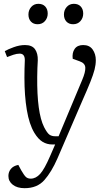

<svg xmlns="http://www.w3.org/2000/svg" viewBox="-20 -757 561 1006"><path d="M281 73Q250 144 212.5 186.5Q175 229 109 229Q70 229 47 211Q24 193 24 165Q24 144 37 128Q50 112 76 107L91 135Q106 161 115.5 170Q125 179 141 179Q168 179 190.5 154Q213 129 242 62L269 0H254Q226 0 203 -14Q180 -28 160 -61Q133 -106 120.5 -181Q108 -256 108 -350Q108 -370 108.5 -396.5Q109 -423 110 -440Q111 -476 83 -476Q68 -476 50 -470Q32 -464 17 -458L5 -489Q22 -499 52.5 -510Q83 -521 111 -521Q148 -521 163.5 -499Q179 -477 178 -441Q177 -423 176 -400.5Q175 -378 175 -355Q174 -261 183 -195Q192 -129 211 -91Q227 -60 239 -51.5Q251 -43 270 -43H287L411 -339Q428 -379 427 -402.5Q426 -426 397 -436L361 -449Q357 -480 371 -500.5Q385 -521 416 -521Q449 -521 465.5 -497.5Q482 -474 482 -442Q482 -418 475.5 -392.5Q469 -367 453.5 -328Q438 -289 410 -226ZM129 -681Q129 -704 143.5 -720.5Q158 -737 181 -737Q204 -737 217 -723Q230 -709 230 -686Q230 -663 215.5 -646.5Q201 -630 177 -630Q155 -630 142 -644Q129 -658 129 -681ZM315 -681Q315 -704 329.5 -720.5Q344 -737 367 -737Q390 -737 403 -723Q416 -709 416 -686Q416 -663 401.5 -646.5Q387 -630 363 -630Q341 -630 328 -644Q315 -658 315 -681Z"/></svg>

Font: Literata 36pt Light
Style: Italic
Weight: 300
Italic angle: -2°
Designer: Latin by Veronika Burian and Jose Scaglione. Greek by Irene Vlachou. Cyrillic by Vera Evstafieva
Foundry: TypeTogether
Version: Version 3.002